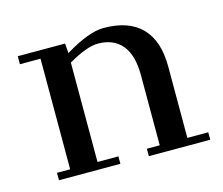

<svg xmlns="http://www.w3.org/2000/svg" viewBox="-73 -551 751 646"><g transform="rotate(-15 302.5 -228.0)"><path d="M32.2 -411.1V-439H196.8L199.2 -411.1V-404.8Q283.2 -456.1 335 -456.1Q422.4 -456.1 467.3 -410.2Q512.2 -364.3 512.2 -274.9V-25.9H585V0H371.1V-25.9H416V-270Q416 -340.3 386.7 -375.2Q357.4 -410.2 303.2 -410.2Q264.6 -410.2 199.2 -372.1V-25.9H272V0H58.1V-25.9H104V-411.1Z"/></g></svg>

Font: Dehuti Alt
Style: Bold
Weight: 700
Version: Version 1.2